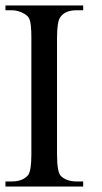

<svg xmlns="http://www.w3.org/2000/svg" viewBox="-20 -682 373 702"><path d="M284.2 -18.6Q284.2 -13.7 284.2 0Q212.9 0 0 0Q0 -4.9 0 -18.6Q5.9 -18.6 23.4 -18.6Q63.5 -18.6 83 -42Q94.7 -58.6 94.7 -117.2Q94.7 -259.8 94.7 -544.9Q94.7 -594.7 87.9 -611.3Q83 -624 68.4 -631.8Q46.9 -644.5 23.4 -644.5Q15.6 -644.5 0 -644.5Q0 -647.5 0 -656.2Q0 -658.2 0 -662.1Q71.3 -662.1 284.2 -662.1Q284.2 -657.2 284.2 -644.5Q278.3 -644.5 259.8 -644.5Q218.8 -644.5 201.2 -620.1Q188.5 -604.5 188.5 -544.9Q188.5 -402.3 188.5 -117.2Q188.5 -51.8 203.1 -38.1Q223.6 -18.6 259.8 -18.6Q267.6 -18.6 284.2 -18.6Z"/></svg>

Font: Griech2
Style: Regular
Weight: 400
Version: 001.007